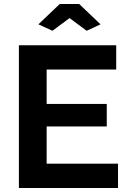

<svg xmlns="http://www.w3.org/2000/svg" viewBox="-20 -935 641 955"><path d="M567 -121V0H74V-710H558V-589H212V-418H511V-306H212V-121ZM171 -814 277 -915H374L480 -814L411 -782L326 -845L241 -782Z"/></svg>

Font: YasnoRaleway
Style: Bold
Weight: 700
Designer: Matt McInerney, Pablo Impallari, Rodrigo Fuenzalida
Foundry: Matt McInerney, Pablo Impallari, Rodrigo Fuenzalida
Version: Version 4.026